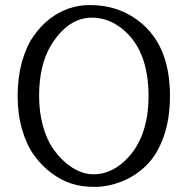

<svg xmlns="http://www.w3.org/2000/svg" viewBox="-20 -730 741 760"><path d="M66.4 -483.4Q83 -543.9 111.3 -585Q141.1 -627.9 176.8 -655.3Q248 -710 335 -710Q439.5 -710 517.6 -655.3Q652.8 -561 652.8 -351.6Q652.8 -258.8 627.9 -189Q603 -118.7 559.8 -75.9Q516.6 -33.2 461.9 -11.7Q407.2 9.8 355.2 9.8Q303.2 9.8 262.5 -3.4Q221.7 -16.6 183.1 -45.4Q144.5 -74.2 115 -115.2Q85.4 -156.2 67.6 -217Q49.8 -277.8 49.8 -350.1Q49.8 -422.4 66.4 -483.4ZM343.3 -660.2Q313 -660.2 284.7 -648.4Q256.3 -636.7 229.5 -611.3Q203.1 -585.9 181.6 -550.3Q134.8 -472.2 134.8 -350.1Q134.8 -287.1 149.4 -233.6Q164.1 -180.2 187.5 -145.5Q210.9 -110.4 239.7 -85.9Q294.4 -40 350.1 -40Q414.6 -40 469.2 -88.9Q567.9 -177.2 567.9 -350.1Q567.9 -530.8 465.8 -614.3Q409.7 -660.2 343.3 -660.2Z"/></svg>

Font: Pfennig
Style: Medium
Weight: 500
Version: Version 20120410 ; ttfautohint (v0.8)